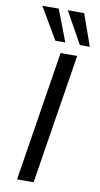

<svg xmlns="http://www.w3.org/2000/svg" viewBox="-102 -982 533 1026"><g transform="rotate(10 164.5 -468.5)"><path d="M69 0 181 -705H271L159 0ZM275 -765 179 -937H268L329 -765ZM142 -765 41 -937H130L196 -765Z"/></g></svg>

Font: Nunito Sans 7pt
Style: Italic
Weight: 400
Italic angle: -9°
Designer: Vernon Adams
Foundry: Vernon Adams
Version: Version 3.101;gftools[0.9.27]